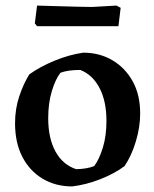

<svg xmlns="http://www.w3.org/2000/svg" viewBox="-20 -657 554 689"><path d="M239 12Q179 12 132.5 -16Q86 -44 60 -94.5Q34 -145 34 -215Q34 -266 49 -311Q64 -356 85 -390Q124 -418 176.5 -439.5Q229 -461 279 -468Q337 -468 383 -441Q429 -414 456 -365.5Q483 -317 483 -250Q483 -201 467.5 -149.5Q452 -98 427 -61Q391 -34 340 -14Q289 6 239 12ZM253 -50Q271 -50 288.5 -53Q306 -56 318 -61Q336 -85 349 -127Q362 -169 362 -223Q362 -294 337 -341.5Q312 -389 268 -406Q224 -406 197 -396Q179 -373 166 -330Q153 -287 153 -233Q153 -161 179 -113.5Q205 -66 253 -50ZM113 -563 105 -573 113 -637Q142 -636 180.5 -635Q219 -634 254.5 -633Q290 -632 310 -632L398 -637L413 -629L405 -563Z"/></svg>

Font: Labrada SemiBold
Style: Regular
Weight: 600
Designer: Mercedes Jáuregui
Foundry: Omnibus-Type Team
Version: Version 1.000; ttfautohint (v1.8.4.7-5d5b)